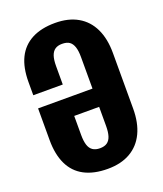

<svg xmlns="http://www.w3.org/2000/svg" viewBox="-150 -918 873 1028"><g transform="rotate(-20 286.0 -404.5)"><path d="M286 11Q207 11 153 -17.5Q99 -46 72 -102.5Q45 -159 45 -240V-421H355V-601Q355 -637 347.5 -659Q340 -681 325 -691.5Q310 -702 283 -702Q259 -702 243.5 -691.5Q228 -681 220.5 -659Q213 -637 213 -601V-496H45V-571Q45 -653 72 -708Q99 -763 153 -791.5Q207 -820 286 -820Q362 -820 415 -789.5Q468 -759 495.5 -701.5Q523 -644 523 -563V-246Q523 -165 495.5 -107.5Q468 -50 415 -19.5Q362 11 286 11ZM284 -107Q310 -107 325.5 -118Q341 -129 348 -151.5Q355 -174 355 -208V-317H213V-208Q213 -174 220 -151.5Q227 -129 243 -118Q259 -107 284 -107Z"/></g></svg>

Font: Oswald SemiBold
Style: Regular
Weight: 600
Designer: Vernon Adams
Foundry: Vernon Adams
Version: Version 4.100; ttfautohint (v1.8.1.43-b0c9)